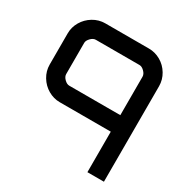

<svg xmlns="http://www.w3.org/2000/svg" viewBox="-156 -812 917 944"><g transform="rotate(30 302.0 -340.0)"><path d="M464.8 -231.4H174.8Q140.1 -231.4 108.9 -249.5Q77.6 -267.6 58.6 -299.1Q39.6 -330.6 39.6 -367.2V-544.4Q39.6 -579.1 57.6 -610.1Q75.7 -641.1 107.2 -660.2Q138.7 -679.2 175.3 -679.2H423.3Q458 -679.2 489.3 -661.4Q520.5 -643.6 539.6 -611.8Q558.6 -580.1 558.6 -543.5V-1.5H464.8ZM464.8 -325.2V-543.5Q464.8 -558.1 450.9 -572Q437 -585.9 423.3 -585.9H175.3Q160.6 -585.9 147 -571.8Q133.3 -557.6 133.3 -544.4V-367.2Q133.3 -352.5 147.2 -338.9Q161.1 -325.2 174.8 -325.2Z"/></g></svg>

Font: GokturkKurgu
Style: Regular
Weight: 400
Designer: facebook.com/biligbitig
Foundry: facebook.com/biligbitig
Version: Version 1.0